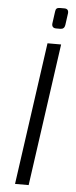

<svg xmlns="http://www.w3.org/2000/svg" viewBox="-59 -896 368 927"><g transform="rotate(5 125.0 -432.5)"><path d="M214 -690 117 0H51L148 -690ZM215 -865Q225 -865 230 -859.5Q235 -854 234 -843L226 -785Q223 -765 203 -765H183Q172 -765 167 -771Q162 -777 163 -787L171 -845Q172 -856 177 -860.5Q182 -865 193 -865Z"/></g></svg>

Font: Exo 2 Light
Style: Italic
Weight: 300
Italic angle: -8°
Designer: Natanael Gama
Foundry: Natanael Gama
Version: Version 2.010